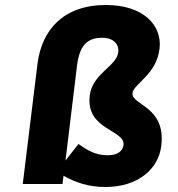

<svg xmlns="http://www.w3.org/2000/svg" viewBox="-20 -736 713 768"><path d="M288 -473C298 -555 330 -585 388 -585C432 -585 457 -561 453 -527C446 -470 350 -443 339 -354C322 -215 482 -218 474 -155C471 -133 451 -115 412 -115C377 -115 348 -124 313 -147L294 -160L242 -94ZM401 12C532 12 614 -60 625 -152C645 -312 504 -315 510 -364C515 -401 605 -437 618 -540C630 -635 553 -716 404 -716C233 -716 147 -616 130 -481L71 0H230L234 -33C282 -6 335 12 401 12Z"/></svg>

Font: Falling Sky
Style: ExBdObl
Weight: 400
Designer: Paul D. Hunt
Foundry: Adobe Systems Incorporated
Version: Version 1.02